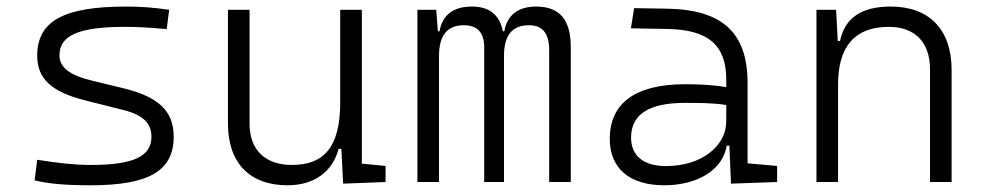

<svg xmlns="http://www.w3.org/2000/svg" viewBox="-20 -547 2970 577"><path d="M252.9 9.8C427.7 9.8 502 -33.7 502 -136.2C502 -212.4 457.5 -255.9 351.1 -281.7L258.3 -304.2C188.5 -320.8 158.7 -344.7 158.7 -380.9C158.7 -440.9 217.3 -466.3 356.4 -466.3C391.1 -466.3 428.2 -464.4 481 -459.5L488.3 -517.6C440.4 -524.4 404.8 -527.3 359.4 -527.3C171.4 -527.3 91.8 -483.9 91.8 -379.4C91.8 -311 134.3 -271 234.9 -245.6L351.1 -216.3C409.7 -201.7 435.1 -176.8 435.1 -135.7C435.1 -76.7 380.4 -51.3 252.9 -51.3C206.5 -51.3 158.7 -56.2 91.8 -66.9L84 -4.9C126.5 5.4 177.2 9.8 252.9 9.8Z M844.2 9.8C922.9 9.8 979 -29.8 997.6 -99.6H1005.9L1011.2 4.9L1138.7 0V-48.3L1067.4 -55.2V-517.6H1002.4V-239.3C1002.4 -103.5 952.6 -51.3 857.4 -51.3C777.3 -51.3 730 -95.7 730 -175.8V-517.6H665V-175.8C665 -57.6 730 9.8 844.2 9.8Z M1630.4 0H1695.3V-405.3C1695.3 -488.3 1661.6 -527.3 1590.8 -527.3C1535.2 -527.3 1503.4 -499.5 1495.6 -453.1H1491.2C1481.4 -502.9 1449.7 -527.3 1398.9 -527.3C1342.3 -527.3 1310.1 -502.9 1300.8 -453.1H1295.9L1291 -517.6H1234.4V0H1299.3V-378.9C1299.3 -440.4 1324.2 -471.2 1373.5 -471.2C1414.6 -471.2 1435.1 -449.2 1435.1 -405.3V0H1494.6V-378.9C1494.6 -440.4 1519 -471.2 1569.3 -471.2C1610.8 -471.2 1630.4 -446.8 1630.4 -395.5Z M2176.8 4.9 2315.4 0V-48.3L2226.6 -56.2V-297.4C2226.6 -448.7 2151.4 -518.6 1982.4 -521L1885.7 -522.5L1876 -461.9L1985.8 -460C2107.9 -457.5 2162.6 -412.6 2162.6 -307.1V-285.2C2128.9 -291 2085.9 -293.9 2039.6 -293.9C1890.1 -293.9 1812.5 -237.8 1812.5 -129.4C1812.5 -41 1872.1 9.8 1976.1 9.8C2077.1 9.8 2152.3 -37.1 2164.1 -109.4H2171.9ZM2162.6 -231.4V-182.6C2162.6 -108.9 2089.4 -47.9 1981.4 -47.9C1914.6 -47.9 1876.5 -78.6 1876.5 -133.3C1876.5 -203.1 1930.2 -237.8 2037.6 -237.8C2078.1 -237.8 2124.5 -237.8 2162.6 -231.4Z M2774.9 0H2839.8V-336.9C2839.8 -458 2772.9 -527.3 2656.7 -527.3C2568.8 -527.3 2519 -493.2 2504.4 -423.8H2497.6L2492.7 -517.6H2433.6V0H2498.5V-292.5C2498.5 -409.2 2550.3 -466.3 2651.4 -466.3C2729 -466.3 2774.9 -420.4 2774.9 -338.4Z"/></svg>

Font: Cascadia Mono NF Light
Style: Regular
Weight: 300
Monospace: yes
Designer: Aaron Bell
Foundry: Saja Typeworks
Version: Version 2404.023